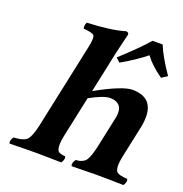

<svg xmlns="http://www.w3.org/2000/svg" viewBox="-126 -810 881 924"><g transform="rotate(20 314.0 -348.0)"><path d="M551.3 -698.2Q573.7 -642.6 627.9 -564L598.6 -544.9Q540 -585.9 509.3 -627.9Q462.4 -588.9 385.7 -544.9L364.7 -564Q460.9 -652.3 499.5 -698.2ZM555.2 -127.9Q540.5 -59.1 559.6 -43.9Q572.8 -34.2 611.8 -32.2Q618.7 -23.9 609.4 -4.4Q606.9 0 604.5 2Q518.6 0 462.9 0Q423.3 0 340.3 2Q333.5 -6.3 343.3 -25.4Q345.7 -29.8 347.7 -32.2Q385.7 -35.2 400.4 -56.2Q414.1 -77.6 425.3 -127.9L460.9 -294.9Q473.1 -368.2 401.9 -370.1Q368.2 -369.1 300.3 -331.5L256.8 -127Q241.2 -54.2 261.2 -40Q271.5 -33.7 293.9 -32.2Q300.8 -23.9 291 -4.4Q288.6 0 286.6 2Q200.2 0 165 0Q106.4 0 22.5 2Q15.6 -6.3 25.4 -25.4Q27.8 -29.8 29.8 -32.2Q82 -34.7 98.6 -53.2Q115.2 -72.8 127 -127L220.2 -564.9Q231.4 -616.7 221.7 -627.4Q212.4 -636.2 168 -640.1Q164.1 -654.3 171.9 -671.9Q296.9 -677.2 365.2 -698.2Q379.4 -696.3 378.4 -685.1Q377.9 -683.1 354 -583L309.1 -371.6Q439 -443.4 489.3 -443.8Q621.6 -443.8 588.9 -286.1Q588.4 -284.7 588.4 -284.2Z"/></g></svg>

Font: Linux Libertine Slanted O
Style: Bold Slanted
Weight: 700
Designer: Philipp H. Poll
Foundry: Philipp H. Poll
Version: Version 5.0.0